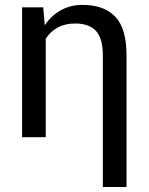

<svg xmlns="http://www.w3.org/2000/svg" viewBox="-20 -558 608 781"><path d="M155.8 -528.3 162.1 -455.1Q188.5 -494.6 227.5 -516.4Q266.6 -538.1 315.9 -538.1Q402.3 -538.1 448.5 -490.5Q494.6 -442.9 494.6 -333.5V202.6H398.4V-331.5Q398.4 -401.4 370.6 -431.9Q342.8 -462.4 286.1 -462.4Q244.6 -462.4 214.6 -446Q184.6 -429.7 166 -400.4V0H69.8V-528.3Z"/></svg>

Font: GeogebraSans
Style: Regular
Weight: 400
Designer: Google
Version: Version 1.100140; 2013